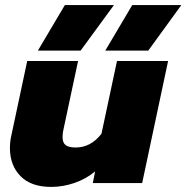

<svg xmlns="http://www.w3.org/2000/svg" viewBox="-20 -720 733 755"><path d="M235 -700H428L297 -521H129ZM500 -700H693L563 -521H394ZM19 -138Q19 -164 25 -189L87 -480H287L230 -213Q226 -197 226 -181Q226 -159 238 -149.5Q250 -140 278 -140Q337 -140 379 -194L440 -480H641L539 0H345L354 -46Q318 -16 272.5 -0.5Q227 15 181 15Q102 15 60.5 -27.5Q19 -70 19 -138Z"/></svg>

Font: Prompt ExtraBold
Style: Italic
Weight: 800
Italic angle: -12°
Designer: Katatrad Team
Foundry: CadsonDemak
Version: Version 1.001